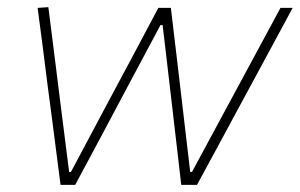

<svg xmlns="http://www.w3.org/2000/svg" viewBox="-20 -516 837 536"><path d="M149 0Q143 -46.5 137 -93Q131 -139.5 125 -186L113 -277Q106.5 -330.5 99.5 -384Q92.5 -437.5 85 -494L115 -496Q124 -425.5 133.2 -351.8Q142.5 -278 151 -209.5L173 -36H178L272 -212.5Q309 -281.5 346.5 -351.8Q384 -422 422 -494H457Q465 -426.5 473.5 -355.2Q482 -284 490 -215L511 -36H516L613 -216Q650 -284.5 689.8 -358.2Q729.5 -432 763 -494H797Q767 -438.5 737.8 -384.2Q708.5 -330 679 -275.5L632 -188.5Q606 -140 580.5 -93Q555 -46 530 0H486Q478.5 -64.5 470 -137.8Q461.5 -211 454 -275.5L434 -446H428L337 -275.5Q302 -209 264 -138.2Q226 -67.5 190 0Z"/></svg>

Font: Commissioner Thin
Style: Italic
Weight: 100
Italic angle: -12°
Designer: Kostas Bartsokas
Foundry: Kostas Bartsokas
Version: Version 1.000; ttfautohint (v1.8.3)